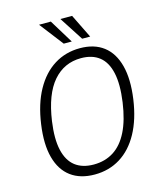

<svg xmlns="http://www.w3.org/2000/svg" viewBox="-134 -1026 951 1133"><g transform="rotate(-15 341.0 -459.5)"><path d="M303.5 10Q215.5 10 158.2 -32.5Q101 -75 78.8 -157.2Q56.5 -239.5 73.5 -358.5Q90.5 -479 136.8 -562.5Q183 -646 252.8 -689.5Q322.5 -733 410 -733Q497 -733 553.5 -690Q610 -647 632 -563.5Q654 -480 637 -360Q620 -241 574.5 -158.2Q529 -75.5 460 -32.8Q391 10 303.5 10ZM313 -48.5Q382 -48.5 434.8 -82Q487.5 -115.5 522 -184.5Q556.5 -253.5 571.5 -359.5Q586.5 -466.5 571.2 -536.2Q556 -606 513 -640.2Q470 -674.5 401 -674.5Q298 -674.5 230.5 -596.8Q163 -519 140 -359.5Q125 -254 140.8 -185Q156.5 -116 200.2 -82.2Q244 -48.5 313 -48.5ZM325.5 -783.5 213.5 -929H285.5L374.5 -783.5ZM438 -783.5 344 -929H415.5L487 -783.5Z"/></g></svg>

Font: Public Sans Thin ExtraLight
Style: Italic
Weight: 250
Italic angle: -8°
Version: Version 2.001